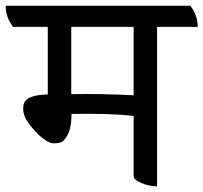

<svg xmlns="http://www.w3.org/2000/svg" viewBox="-56 -631 711 671"><path d="M635 -537H493V20Q464 20 437.5 8.5Q411 -3 411 -16V-226Q334 -235 194 -233Q194 -170 169 -143Q160 -130 133 -130Q106 -130 65.5 -174Q25 -218 25 -249Q25 -268 31 -276Q45 -299 111 -301V-537H-10Q-36 -569 -36 -611H609Q635 -578 635 -537ZM411 -537H193V-302Q298 -304 411 -298Z"/></svg>

Font: Karma Medium
Style: Regular
Weight: 500
Designer: Joana Correia
Foundry: Indian Type Foundry
Version: Version 1.202;PS 1.0;hotconv 1.0.78;makeotf.lib2.5.61930; tt